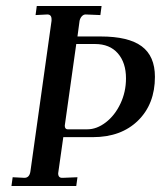

<svg xmlns="http://www.w3.org/2000/svg" viewBox="-20 -617 548 637"><path d="M61 -27Q78 -27 81 -49L151 -548V-553Q151 -569 137 -569L98 -567L102 -597H317L313 -567L264 -569Q257 -569 251.5 -563Q246 -557 244 -548L237 -496H314Q406 -496 450 -463.5Q494 -431 494 -362Q494 -272 438 -217Q382 -162 288 -162H190L174 -49L173 -42Q173 -26 188 -27L237 -29L233 0H18L22 -29ZM398 -357Q398 -409 371 -440Q344 -471 295 -471H233L195 -201V-199Q195 -194 197.5 -191Q200 -188 204 -188H270Q301 -188 331 -211Q361 -234 379.5 -273Q398 -312 398 -357Z"/></svg>

Font: Unna
Style: Italic
Weight: 400
Italic angle: -8.05°
Designer: Jorge de Buen Unna
Foundry: Omnibus-Type
Version: Version 2.008